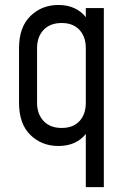

<svg xmlns="http://www.w3.org/2000/svg" viewBox="-20 -575 508 772"><path d="M325 177.5V-36.5Q306.5 -13 278.8 -0.5Q251 12 215 12Q147.5 12 102 -32.5Q56.5 -77 56.5 -162V-381.5Q56.5 -465.5 102 -510.2Q147.5 -555 215 -555Q251 -555 278.8 -542.2Q306.5 -529.5 325 -506V-542.5H397.5V177.5ZM228 -60.5Q274 -60.5 299.5 -88Q325 -115.5 325 -161.5V-381.5Q325 -427 299.5 -454.8Q274 -482.5 228 -482.5Q181.5 -482.5 155.2 -454.8Q129 -427 129 -381.5V-162Q129 -116.5 155.2 -88.5Q181.5 -60.5 228 -60.5Z"/></svg>

Font: Mohave
Style: Regular
Weight: 400
Designer: Gumpita Rahayu
Foundry: Tokotype
Version: Version 2.003; ttfautohint (v1.8.3)